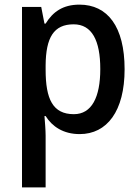

<svg xmlns="http://www.w3.org/2000/svg" viewBox="-20 -569 606 829"><path d="M323 -549C252 -549 208 -518 177 -467H172L158 -539H75V240H177V17C177 -8 174 -41 172 -68H177C205 -23 253 10 324 10C442 10 518 -89 518 -270C518 -455 444 -549 323 -549ZM298 -464C377 -464 413 -394 413 -271C413 -149 376 -76 299 -76C208 -76 177 -141 177 -268V-287C178 -407 212 -464 298 -464Z"/></svg>

Font: Noto Sans Thai Looped SemiCondensed Medium
Style: Regular
Weight: 500
Width: 4
Designer: Sasikarn Vongin, Ben Mitchell
Foundry: The Fontpad Ltd
Version: Version 1.001